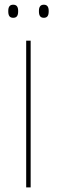

<svg xmlns="http://www.w3.org/2000/svg" viewBox="-20 -816 248 836"><path d="M113.5 -639V0H94V-639ZM37.5 -738.5Q26.5 -738.5 21.2 -745.2Q16 -752 16 -766V-769Q16 -782 21.2 -788.8Q26.5 -795.5 37.5 -795.5Q48.5 -795.5 53.8 -788.8Q59 -782 59 -769V-766Q59 -752 53.8 -745.2Q48.5 -738.5 37.5 -738.5ZM171 -738.5Q160 -738.5 154.8 -745.2Q149.5 -752 149.5 -766V-769Q149.5 -782 154.8 -788.8Q160 -795.5 171 -795.5Q181.5 -795.5 186.8 -788.8Q192 -782 192 -769V-766Q192 -752 186.8 -745.2Q181.5 -738.5 171 -738.5Z"/></svg>

Font: Anek Malayalam Thin
Style: Regular
Weight: 250
Version: Version 1.003